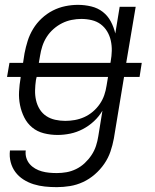

<svg xmlns="http://www.w3.org/2000/svg" viewBox="-20 -548 640 791"><path d="M214 223Q189 223 165 220.5Q141 218 118.5 211Q96 204 76.5 191.5Q57 179 43.5 161Q30 143 24 120Q18 97 21 72H86Q84 88 88.5 102.5Q93 117 102.5 128Q112 139 125 146.5Q138 154 152.5 158Q167 162 182.5 163.5Q198 165 214 165Q234 165 254 161.5Q274 158 293.5 148.5Q313 139 329 124Q345 109 357 91Q369 73 375.5 53Q382 33 385 13L402 -92Q388 -68 367 -48.5Q346 -29 321 -16Q296 -3 269.5 2.5Q243 8 217 8Q188 8 160.5 1Q133 -6 112.5 -23Q92 -40 80 -64Q68 -88 62.5 -115Q57 -142 58.5 -170.5Q60 -199 65 -228V-231H9L19 -289H75L81 -328Q86 -354 94 -379.5Q102 -405 116.5 -429Q131 -453 152 -472.5Q173 -492 197.5 -504.5Q222 -517 248.5 -522.5Q275 -528 301 -528Q329 -528 356 -521.5Q383 -515 403.5 -499Q424 -483 436.5 -459.5Q449 -436 455 -410L473 -520H539L500 -289H564L555 -231H491L449 23Q444 50 435 76.5Q426 103 409.5 127Q393 151 370.5 170.5Q348 190 322 202Q296 214 268.5 218.5Q241 223 214 223ZM140 -289H435L436 -295Q440 -317 440.5 -338.5Q441 -360 436.5 -380.5Q432 -401 421.5 -418.5Q411 -436 395 -448Q379 -460 358 -465Q337 -470 315 -470Q296 -470 275.5 -466Q255 -462 236 -452.5Q217 -443 200.5 -428.5Q184 -414 172.5 -396Q161 -378 154.5 -358Q148 -338 145 -318ZM249 -50Q268 -50 288 -53.5Q308 -57 327 -65.5Q346 -74 362.5 -88Q379 -102 391 -119.5Q403 -137 409.5 -156Q416 -175 419 -195L425 -231H131L128 -218Q125 -197 124.5 -176Q124 -155 128.5 -135Q133 -115 143.5 -98Q154 -81 170.5 -70Q187 -59 207.5 -54.5Q228 -50 249 -50Z"/></svg>

Font: Iosevka SS04 Light Extended
Style: Italic
Weight: 300
Width: 7
Italic angle: -9°
Monospace: yes
Designer: Belleve Invis
Foundry: Belleve Invis
Version: Version 19.0.0; ttfautohint (v1.8.4)